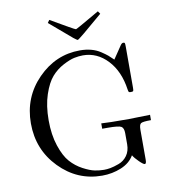

<svg xmlns="http://www.w3.org/2000/svg" viewBox="-98 -991 980 1097"><g transform="rotate(-10 392.0 -442.5)"><path d="M251 -891 262 -907Q397 -828 403 -828H404Q408 -828 544 -907L555 -891Q410 -766 403 -766Q399 -766 379.5 -781.5Q360 -797 251 -891ZM404 -705Q439 -705 469 -697Q499 -689 523 -673Q547 -657 559.5 -646.5Q572 -636 589 -619L639 -693Q647 -705 655 -705Q663 -705 664.5 -700.5Q666 -696 666 -681V-444Q666 -428 664 -424Q662 -420 650 -420Q640 -420 638 -423Q636 -426 634 -437Q619 -545 558.5 -609.5Q498 -674 416 -674Q392 -674 365.5 -668.5Q339 -663 300 -642.5Q261 -622 231.5 -588.5Q202 -555 180.5 -491Q159 -427 159 -342Q159 -258 180.5 -193.5Q202 -129 232 -95.5Q262 -62 301.5 -41Q341 -20 369 -14.5Q397 -9 422 -9Q439 -9 459 -12.5Q479 -16 509 -27Q539 -38 558 -64.5Q577 -91 577 -130V-194Q577 -224 562.5 -233Q548 -242 484 -242H452V-273Q488 -270 613 -270Q624 -270 735 -273V-242Q687 -242 676.5 -235Q666 -228 666 -198V-24Q666 -1 657 -1Q649 -1 626 -23.5Q603 -46 593 -63Q569 -21 517 0.5Q465 22 406 22Q262 22 159 -84Q56 -190 56 -342Q56 -494 159.5 -599.5Q263 -705 404 -705Z"/></g></svg>

Font: CMU Serif
Style: Roman
Weight: 500
Version: Version 0.7.0